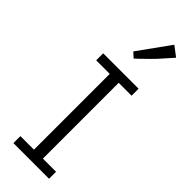

<svg xmlns="http://www.w3.org/2000/svg" viewBox="-296 -927 948 948"><g transform="rotate(45 178.0 -452.5)"><path d="M152.3 -738.8 272 -905.3 323.7 -866.2 276.4 -813Q266.1 -800.3 241.7 -775.9Q217.3 -751.5 197.8 -732.9L178.2 -714.8ZM210.9 -578.1V-48.8H302.7V0H53.7V-48.8H148.4V-578.1H53.7V-627H300.8V-578.1Z"/></g></svg>

Font: Anaheim
Style: Regular
Weight: 400
Designer: vernon adams
Foundry: vernon adams
Version: Version 1.002; ttfautohint (v0.93.5-3d13) -l 8 -r 50 -G 200 